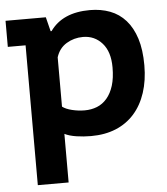

<svg xmlns="http://www.w3.org/2000/svg" viewBox="-52 -560 703 807"><g transform="rotate(-5 300.0 -157.0)"><path d="M0 -500H170L185 -440H189Q241 -514 357 -514Q403 -514 441.5 -499.5Q480 -485 507.5 -454Q535 -423 550 -376Q565 -329 565 -263Q565 -199 548 -147.5Q531 -96 499 -60Q467 -24 421 -5Q375 14 316 14Q285 14 255 9.5Q225 5 205 -5V200H75V-390H0ZM318 -404Q280 -404 248.5 -385Q217 -366 205 -328V-120Q219 -109 245.5 -102.5Q272 -96 299 -96Q327 -96 351 -105.5Q375 -115 393 -136Q411 -157 421 -189Q431 -221 431 -266Q431 -332 399 -368Q367 -404 318 -404Z"/></g></svg>

Font: PT Mono
Style: Bold
Weight: 700
Monospace: yes
Designer: A.Korolkova, I.Chaeva
Foundry: ParaType Ltd
Version: Version 1.000 OFL